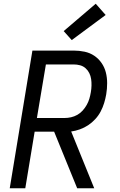

<svg xmlns="http://www.w3.org/2000/svg" viewBox="-20 -1005 640 1025"><path d="M32 0 153 -735H373Q403 -735 431.5 -729Q460 -723 483 -707.5Q506 -692 522 -669Q538 -646 545 -618.5Q552 -591 552 -561Q552 -531 547 -501Q543 -478 536 -455Q529 -432 517.5 -410Q506 -388 488.5 -369Q471 -350 450.5 -336.5Q430 -323 406.5 -314.5Q383 -306 360 -303L483 0H392L269 -302H165L115 0ZM177 -375H324Q342 -375 359.5 -379Q377 -383 393 -392Q409 -401 421.5 -415Q434 -429 443 -445Q452 -461 457 -478Q462 -495 465 -513Q468 -530 468.5 -548Q469 -566 466.5 -583Q464 -600 456.5 -615Q449 -630 436.5 -641Q424 -652 407.5 -656.5Q391 -661 373 -661H225ZM363 -791 320 -839 491 -985 544 -925Z"/></svg>

Font: Iosevka SS04 Extended Oblique
Style: Regular
Weight: 400
Width: 7
Italic angle: -9°
Monospace: yes
Designer: Belleve Invis
Foundry: Belleve Invis
Version: Version 19.0.0; ttfautohint (v1.8.4)